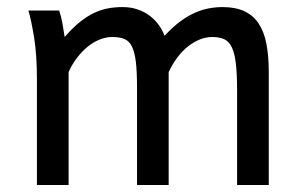

<svg xmlns="http://www.w3.org/2000/svg" viewBox="-20 -528 863 548"><path d="M461.4 0H371.1V-278.3Q371.1 -323.7 367.7 -351.8Q364.3 -379.9 356.2 -395.8Q348.1 -411.6 334.5 -417Q320.8 -422.4 300.3 -422.4Q282.2 -422.4 264.2 -415Q246.1 -407.7 229.7 -394.3Q213.4 -380.9 199.5 -362.5Q185.5 -344.2 175.8 -322.3V0H85.4V-300.3Q85.4 -372.6 77.1 -422.6Q68.8 -472.7 61 -498H148.9Q154.3 -482.4 158.2 -461.2Q162.1 -439.9 164.6 -422.4Q187 -448.2 207.5 -464.8Q228 -481.4 248.3 -491Q268.6 -500.5 288.6 -504.2Q308.6 -507.8 329.6 -507.8Q353.5 -507.8 373 -501Q392.6 -494.1 407.5 -482.9Q422.4 -471.7 433.1 -456.8Q443.8 -441.9 449.7 -425.8Q472.7 -450.7 494.1 -466.6Q515.6 -482.4 536.1 -491.5Q556.6 -500.5 576.4 -504.2Q596.2 -507.8 615.2 -507.8Q652.3 -507.8 677.7 -495.8Q703.1 -483.9 718.5 -460.4Q733.9 -437 740.5 -402.3Q747.1 -367.7 747.1 -322.3V0H656.7V-268.6Q656.7 -315.9 653.3 -345.7Q649.9 -375.5 641.8 -392.6Q633.8 -409.7 620.1 -416Q606.4 -422.4 585.9 -422.4Q567.9 -422.4 550.3 -415.3Q532.7 -408.2 516.4 -395.3Q500 -382.3 486.1 -363.8Q472.2 -345.2 461.4 -322.3Z"/></svg>

Font: Andika DR AuSIL
Style: Regular
Weight: 400
Designer: Annie Olsen & Victor Gaultney
Foundry: SIL International
Version: Version 0.003